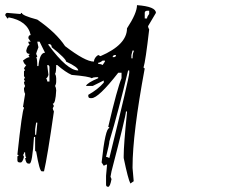

<svg xmlns="http://www.w3.org/2000/svg" viewBox="-20 -719 918 739"><path d="M507.3 -699.2Q580.1 -693.8 580.1 -669.4L549.8 -618.2Q549.8 -613.8 554.2 -605.5Q540 -482.9 532.7 -460.4Q532.7 -456.1 537.1 -456.1Q490.2 -203.6 490.2 -76.7V-72.3L494.6 -21.5L481.9 -12.7Q473.1 -28.8 456.1 -110.8V-119.1Q456.1 -162.1 468.8 -285.6V-290H464.8Q464.8 -273.4 409.2 -59.6L405.3 -38.6L409.2 -29.8Q403.8 0 396.5 0Q388.2 0 388.2 -8.3V-42.5L392.1 -85.4H388.2L379.4 -81.1L371.1 -93.8Q385.3 -226.1 400.9 -226.1Q400.9 -230.5 396.5 -230.5Q431.6 -380.4 447.8 -418V-439H435.1Q358.9 -341.3 332.5 -341.3H328.1Q319.8 -341.3 319.8 -349.6V-354Q356.4 -374.5 379.4 -400.9V-409.2L336.9 -388.2H311Q314.9 -399.9 357.9 -418V-421.9H349.6Q339.8 -421.9 332.5 -418Q324.2 -424.8 255.9 -430.7Q232.4 -440.9 200.2 -468.8H196.3Q196.3 -439 191.9 -435.1Q196.3 -427.2 196.3 -418V-405.3Q196.3 -395.5 191.9 -388.2Q196.3 -380.4 196.3 -371.1Q193.8 -319.8 183.1 -319.8L187.5 -311L183.1 -302.7Q183.1 -298.3 187.5 -290Q162.1 -112.8 149.4 -59.6H140.6Q132.3 -59.6 119.1 -136.2Q115.2 -136.2 115.2 -140.6V-191.9H110.8Q104.5 -89.4 93.8 -89.4H89.4Q79.6 -89.4 76.7 -110.8H81.1Q76.7 -117.7 76.7 -132.3H72.3Q72.3 -123.5 68.4 -123.5L72.3 -115.2Q66.9 -93.8 59.6 -93.8H55.7Q46.9 -93.8 46.9 -102.5V-115.2Q46.9 -119.1 51.3 -119.1Q51.3 -123.5 46.9 -123.5Q65.4 -295.9 72.3 -302.7Q72.3 -307.1 68.4 -307.1L76.7 -357.9Q72.3 -365.2 72.3 -379.4L76.7 -388.2Q72.3 -395.5 72.3 -405.3H76.7L72.3 -413.6Q72.3 -418 76.7 -418L72.3 -426.3V-443.4Q72.3 -447.8 76.7 -447.8L72.3 -456.1L81.1 -468.8Q74.7 -468.8 68.4 -485.8Q85 -499 93.8 -499L89.4 -507.3Q93.8 -507.3 93.8 -511.7Q81.1 -511.7 81.1 -524.4Q86.4 -545.9 93.8 -545.9L89.4 -554.2V-558.6H98.1L89.4 -571.3V-575.7Q90.8 -584 98.1 -584Q86.4 -638.7 12.7 -652.3Q12.7 -647.9 8.3 -647.9L0 -660.6Q1.5 -669.4 8.3 -669.4L59.6 -665Q59.6 -669.4 64 -669.4Q64.5 -659.2 123.5 -643.6Q195.8 -593.8 230.5 -541.5Q308.1 -481.9 341.3 -481.9Q342.8 -497.6 357.9 -507.3L366.7 -502.9Q468.8 -546.9 468.8 -609.9Q507.3 -668.5 507.3 -699.2ZM537.1 -669.4V-647.9H545.9Q545.9 -654.8 554.2 -665V-677.7H545.9Q537.1 -676.8 537.1 -669.4ZM123.5 -558.6 127.9 -537.1Q119.1 -514.2 119.1 -511.7Q123.5 -503.4 123.5 -499H119.1Q123.5 -494.6 123.5 -464.8H127.9Q132.8 -516.1 153.3 -516.1L132.3 -558.6ZM166.5 -549.8V-545.9Q238.8 -447.8 281.2 -447.8Q281.2 -460.4 234.4 -481.9Q234.4 -492.7 179.2 -537.1Q179.2 -549.8 166.5 -549.8ZM490.2 -524.4 485.8 -507.3V-494.6H490.2Q490.2 -513.7 494.6 -520V-524.4ZM413.6 -499H418Q426.3 -499 426.3 -507.3H421.9Q413.6 -505.9 413.6 -499ZM357.9 -477.5V-473.1Q367.7 -473.1 375 -468.8L383.8 -481.9V-485.8H375Q364.7 -477.5 357.9 -477.5ZM162.1 -468.8V-464.8Q166.5 -434.6 166.5 -430.7Q162.1 -418 157.7 -418Q162.1 -409.7 162.1 -405.3H170.4V-460.4Q170.4 -468.8 162.1 -468.8ZM473.1 -447.8Q435.1 -288.1 400.9 -174.8Q400.9 -165 388.2 -115.2Q392.6 -115.2 400.9 -110.8Q477.5 -421.9 477.5 -439V-447.8ZM119.1 -247.1 115.2 -221.7V-200.2H119.1Q119.1 -205.6 123.5 -243.2V-247.1Z"/></svg>

Font: Otrack
Style: Regular
Weight: 400
Designer: Sodina
Foundry: Sodina
Version: Version 2.10 June 16, 2016